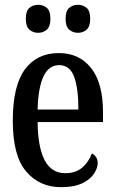

<svg xmlns="http://www.w3.org/2000/svg" viewBox="-20 -766 475 796"><path d="M233 10Q144 10 88.5 -55Q33 -120 33 -265Q33 -410 83 -478Q133 -546 224 -546Q309 -546 358 -483.5Q407 -421 407 -302V-260H136Q137 -156 165 -102Q193 -48 251 -48Q293 -48 320 -70.5Q347 -93 361 -130Q385 -117 385 -90Q385 -69 369.5 -45.5Q354 -22 320.5 -6Q287 10 233 10ZM305 -312Q305 -401 287 -448.5Q269 -496 225 -496Q182 -496 160 -448.5Q138 -401 136 -312ZM303 -630Q282 -630 267 -643Q252 -656 252 -688Q252 -721 267 -733.5Q282 -746 303 -746Q324 -746 339 -733.5Q354 -721 354 -688Q354 -656 339 -643Q324 -630 303 -630ZM138 -630Q117 -630 102 -643Q87 -656 87 -688Q87 -721 102 -733.5Q117 -746 138 -746Q159 -746 174 -733.5Q189 -721 189 -688Q189 -656 174 -643Q159 -630 138 -630Z"/></svg>

Font: Noto Serif ExtraCondensed Medium
Style: Regular
Weight: 500
Width: 2
Designer: Monotype Design Team
Foundry: Monotype Imaging Inc.
Version: Version 2.015